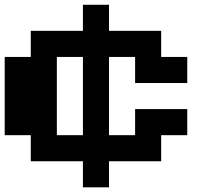

<svg xmlns="http://www.w3.org/2000/svg" viewBox="-20 -687 929 818"><path d="M333.3 0H111.1V-111.1H0V-444.4H111.1V-555.6H333.3V-666.7H444.4V-555.6H666.7V-444.4H777.8V-333.3H555.6V-444.4H444.4V-111.1H555.6V-222.2H777.8V-111.1H666.7V0H444.4V111.1H333.3ZM333.3 -444.4H222.2V-111.1H333.3Z"/></svg>

Font: Pixeloid Sans
Style: Bold
Weight: 700
Monospace: yes
Designer: GGBot
Version: 0.3